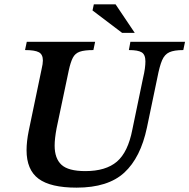

<svg xmlns="http://www.w3.org/2000/svg" viewBox="-20 -849 870 882"><path d="M332 13Q212 13 157 -28Q102 -69 102 -159Q102 -199 112 -248L171 -531Q177 -556 177 -571Q177 -599 158.5 -609Q140 -619 95 -619L103 -657H417L409 -619Q368 -619 346.5 -611.5Q325 -604 314.5 -583.5Q304 -563 296 -526L240 -260Q231 -212 231 -180Q231 -121 262.5 -92Q294 -63 372 -63Q466 -63 517 -106.5Q568 -150 588 -254L637 -490Q643 -515 645.5 -534Q648 -553 648 -567Q648 -598 631 -608.5Q614 -619 572 -619L579 -657H830L822 -619Q780 -619 758 -609Q736 -599 724.5 -572Q713 -545 703 -493L655 -263Q626 -125 551 -56Q476 13 332 13ZM599 -698H541L405 -801L411 -829H511Z"/></svg>

Font: STIX Two Text SemiBold
Style: Italic
Weight: 600
Italic angle: -12°
Designer: Ross Mills, John Hudson & Paul Hanslow, Tiro Typeworks Ltd; with prior portions MicroPress Inc. and Coen Hoffman, Elsevi
Foundry: Tiro Typeworks Ltd
Version: Version 2.13 b171